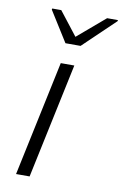

<svg xmlns="http://www.w3.org/2000/svg" viewBox="-84 -788 538 837"><g transform="rotate(10 184.5 -369.0)"><path d="M48 0 156 -510H216L108 0ZM161 -599 77 -733 78 -738H118L199 -634L321 -738H369L368 -733L228 -599Z"/></g></svg>

Font: Saira SemiExpanded Light
Style: Italic
Weight: 300
Width: 6
Italic angle: -12°
Designer: Hector Gatti with collaboration of the Omnibus-Type team
Foundry: Omnibus-Type
Version: Version 1.101